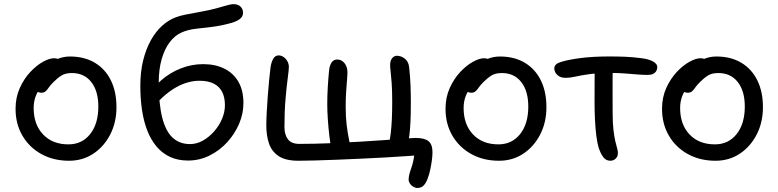

<svg xmlns="http://www.w3.org/2000/svg" viewBox="-20 -775 3811 940"><path d="M318.2 12Q241.8 12 182.6 -20.7Q123.4 -53.4 89.8 -110.8Q56.2 -168.2 56.2 -242Q56.2 -298.2 76.7 -343.7Q97.2 -389.2 127.9 -422.1Q158.6 -455 190.3 -472.4Q222 -489.8 244.2 -489.8Q254.6 -489.8 262.5 -486.9Q270.4 -484 275 -477.7Q279.6 -471.4 279.6 -460.4Q279.6 -439.6 271.4 -423.8Q263.2 -408 237 -394.4Q205.2 -374.8 184.9 -352.4Q164.6 -330 154.7 -303.7Q144.8 -277.4 144.8 -246.2Q144.8 -165.2 191 -116.7Q237.2 -68.2 314.8 -68.2Q381.4 -68.2 421.4 -118.6Q461.4 -169 461.4 -253.2Q461.4 -329.6 426.8 -373.5Q392.2 -417.4 331.8 -417.4Q300.4 -417.4 281.2 -405.4Q262 -393.4 242 -373.4Q226.4 -357.8 218.5 -346.1Q210.6 -334.4 203 -327.7Q195.4 -321 181.8 -321Q167.6 -321 159.3 -329.7Q151 -338.4 151 -359.4Q151 -381.6 165.4 -406.1Q179.8 -430.6 204.2 -451.5Q228.6 -472.4 259 -485.4Q289.4 -498.4 322.2 -498.4Q393 -498.4 444.1 -467.9Q495.2 -437.4 522.7 -381.8Q550.2 -326.2 550.2 -250Q550.2 -175.8 519.6 -116.4Q489 -57 436.8 -22.5Q384.6 12 318.2 12Z M901 11Q850.4 11 811.9 -7.1Q773.4 -25.2 745.8 -58.3Q718.2 -91.4 700.7 -136.8Q683.2 -182.2 675.1 -237.4Q667 -292.6 667 -354Q667 -423 680.8 -478.9Q694.6 -534.8 718.4 -577.6Q742.2 -620.4 773.5 -648.7Q804.8 -677 839.6 -690Q860.6 -698 888.3 -703.5Q916 -709 946.6 -714.4Q977.2 -719.8 1004.2 -725.6Q1048.8 -736.2 1078.8 -745.5Q1108.8 -754.8 1124.8 -754.8Q1136.2 -754.8 1146.3 -750.2Q1156.4 -745.6 1163.1 -735.9Q1169.8 -726.2 1169.8 -711.6Q1169.8 -694.2 1154.4 -682.2Q1139 -670.2 1112.2 -662.6Q1061.2 -648.4 1017.2 -643.3Q973.2 -638.2 936.2 -633.8Q899.2 -629.4 868.2 -615.6Q836 -601.6 810.7 -568.1Q785.4 -534.6 771.3 -484.8Q757.2 -435 757.2 -372Q757.2 -265 774.4 -198.3Q791.6 -131.6 825.6 -100.6Q859.6 -69.6 910.2 -69.6Q943.2 -69.6 973.4 -86.7Q1003.6 -103.8 1028.3 -131.8Q1053 -159.8 1067.1 -193.2Q1081.2 -226.6 1081.2 -260Q1081.2 -298.6 1067.6 -325.1Q1054 -351.6 1026.6 -365.6Q999.2 -379.6 957.4 -379.6Q900.6 -379.6 845.2 -349.2Q789.8 -318.8 736.2 -257.6L697.2 -291Q725.2 -343.4 768.8 -381.5Q812.4 -419.6 865.5 -440.3Q918.6 -461 974.6 -461Q1034.6 -461 1079.1 -438.6Q1123.6 -416.2 1147.7 -373.9Q1171.8 -331.6 1171.8 -270Q1171.8 -218.6 1150.6 -168.9Q1129.4 -119.2 1092 -78.4Q1054.6 -37.6 1005.4 -13.3Q956.2 11 901 11Z M2024 145.2Q2013.2 145.2 2003 139.1Q1992.8 133 1986.7 123.5Q1980.6 114 1980.6 104Q1980.6 83.4 1993.4 48.3Q2006.2 13.2 2009.8 -32.8L2019.2 -14.2Q2001.4 -13 1961.5 -10.1Q1921.6 -7.2 1867.3 -4.2Q1813 -1.2 1752.7 1.6Q1692.4 4.4 1633 6.8Q1573.6 9.2 1523.8 10.6Q1474 12 1441 12Q1378 12 1344 -10.9Q1310 -33.8 1296.9 -72.6Q1283.8 -111.4 1283.8 -160.6Q1283.8 -186.6 1285.8 -224.5Q1287.8 -262.4 1290.9 -304.2Q1294 -346 1297.7 -383.5Q1301.4 -421 1304.6 -446.2Q1307.6 -468.2 1317.1 -486Q1326.6 -503.8 1343.8 -503.8Q1357.4 -503.8 1369 -495.5Q1380.6 -487.2 1387.4 -474.3Q1394.2 -461.4 1394.2 -447.6Q1394.2 -433 1388.6 -391.7Q1383 -350.4 1377.8 -289.2Q1372.6 -228 1372.6 -152Q1372.6 -116.6 1389.3 -93.6Q1406 -70.6 1444.8 -70.6Q1517.6 -70.6 1592.7 -73.7Q1667.8 -76.8 1737.4 -81Q1807 -85.2 1864.7 -89.3Q1922.4 -93.4 1962.2 -96.5Q2002 -99.6 2016 -99.6Q2058.6 -99.6 2078 -83.8Q2097.4 -68 2097.4 -29.4Q2097.4 -12 2094.1 11.7Q2090.8 35.4 2085.9 57.6Q2081 79.8 2075 95.6Q2067.2 119 2055.2 132.1Q2043.2 145.2 2024 145.2ZM1604.4 -35.4Q1597.4 -67.4 1592.6 -108.5Q1587.8 -149.6 1585 -190.8Q1582.2 -232 1582.2 -264Q1582.2 -306 1584.7 -348Q1587.2 -390 1591.2 -431Q1593.6 -454 1603.2 -468.8Q1612.8 -483.6 1630.8 -483.6Q1645.4 -483.6 1656.6 -475.4Q1667.8 -467.2 1674.4 -453Q1681 -438.8 1681 -421.6Q1681 -406.8 1678.9 -382.7Q1676.8 -358.6 1674.6 -325.9Q1672.4 -293.2 1672.4 -252Q1672.4 -202 1677 -164.5Q1681.6 -127 1687.4 -98.2Q1693.2 -69.4 1698 -44.4ZM1974.4 -59.4 1882.4 -61.4Q1888.8 -88.4 1892.7 -120.1Q1896.6 -151.8 1898.4 -190.8Q1900.2 -229.8 1900.2 -277Q1900.2 -333 1897.5 -368.6Q1894.8 -404.2 1892.4 -424.9Q1890 -445.6 1890 -456.6Q1890 -477 1899.3 -489.5Q1908.6 -502 1923.4 -502Q1943.2 -502 1961.6 -488.2Q1980 -474.4 1983.2 -445.4Q1988.2 -399.4 1989.8 -357.2Q1991.4 -315 1991.4 -273Q1991.4 -217.6 1989.6 -179.6Q1987.8 -141.6 1984.3 -113.7Q1980.8 -85.8 1974.4 -59.4Z M2423.2 12Q2346.8 12 2287.6 -20.7Q2228.4 -53.4 2194.8 -110.8Q2161.2 -168.2 2161.2 -242Q2161.2 -298.2 2181.7 -343.7Q2202.2 -389.2 2232.9 -422.1Q2263.6 -455 2295.3 -472.4Q2327 -489.8 2349.2 -489.8Q2359.6 -489.8 2367.5 -486.9Q2375.4 -484 2380 -477.7Q2384.6 -471.4 2384.6 -460.4Q2384.6 -439.6 2376.4 -423.8Q2368.2 -408 2342 -394.4Q2310.2 -374.8 2289.9 -352.4Q2269.6 -330 2259.7 -303.7Q2249.8 -277.4 2249.8 -246.2Q2249.8 -165.2 2296 -116.7Q2342.2 -68.2 2419.8 -68.2Q2486.4 -68.2 2526.4 -118.6Q2566.4 -169 2566.4 -253.2Q2566.4 -329.6 2531.8 -373.5Q2497.2 -417.4 2436.8 -417.4Q2405.4 -417.4 2386.2 -405.4Q2367 -393.4 2347 -373.4Q2331.4 -357.8 2323.5 -346.1Q2315.6 -334.4 2308 -327.7Q2300.4 -321 2286.8 -321Q2272.6 -321 2264.3 -329.7Q2256 -338.4 2256 -359.4Q2256 -381.6 2270.4 -406.1Q2284.8 -430.6 2309.2 -451.5Q2333.6 -472.4 2364 -485.4Q2394.4 -498.4 2427.2 -498.4Q2498 -498.4 2549.1 -467.9Q2600.2 -437.4 2627.7 -381.8Q2655.2 -326.2 2655.2 -250Q2655.2 -175.8 2624.6 -116.4Q2594 -57 2541.8 -22.5Q2489.6 12 2423.2 12Z M2747 -394Q2723.6 -394 2708.7 -407.8Q2693.8 -421.6 2693.8 -439.8Q2693.8 -451.4 2702.1 -459.3Q2710.4 -467.2 2731.4 -473.2Q2765.6 -483.4 2824.4 -491Q2883.2 -498.6 2964 -498.6Q3005.8 -498.6 3041.4 -497.1Q3077 -495.6 3121.2 -490Q3156.2 -485.8 3177.1 -474Q3198 -462.2 3198 -447Q3198 -436.4 3193.1 -427.6Q3188.2 -418.8 3177.7 -413.5Q3167.2 -408.2 3151 -408.2Q3130.2 -408.2 3101.7 -410.4Q3073.2 -412.6 3041.1 -415.2Q3009 -417.8 2976 -417.8Q2908 -417.8 2866.5 -412.1Q2825 -406.4 2798.5 -400.2Q2772 -394 2747 -394ZM2968.4 12Q2946.6 12 2933.3 -5.9Q2920 -23.8 2910.8 -52.4Q2904.2 -73.2 2899.6 -109.5Q2895 -145.8 2892.9 -189.2Q2890.8 -232.6 2890.8 -273.6Q2890.8 -329.4 2891.1 -371.7Q2891.4 -414 2891.4 -442L2980.2 -447.8Q2979.4 -431 2979.3 -405.3Q2979.2 -379.6 2979.1 -348.5Q2979 -317.4 2979.2 -284.7Q2979.4 -252 2979.4 -222Q2979.4 -172.2 2983.4 -138.8Q2987.4 -105.4 2992.3 -84.2Q2997.2 -63 3001.2 -49.6Q3005.2 -36.2 3005.2 -25.4Q3005.2 -13.8 2999.9 -5.4Q2994.6 3 2986.4 7.5Q2978.2 12 2968.4 12Z M3483.2 12Q3406.8 12 3347.6 -20.7Q3288.4 -53.4 3254.8 -110.8Q3221.2 -168.2 3221.2 -242Q3221.2 -298.2 3241.7 -343.7Q3262.2 -389.2 3292.9 -422.1Q3323.6 -455 3355.3 -472.4Q3387 -489.8 3409.2 -489.8Q3419.6 -489.8 3427.5 -486.9Q3435.4 -484 3440 -477.7Q3444.6 -471.4 3444.6 -460.4Q3444.6 -439.6 3436.4 -423.8Q3428.2 -408 3402 -394.4Q3370.2 -374.8 3349.9 -352.4Q3329.6 -330 3319.7 -303.7Q3309.8 -277.4 3309.8 -246.2Q3309.8 -165.2 3356 -116.7Q3402.2 -68.2 3479.8 -68.2Q3546.4 -68.2 3586.4 -118.6Q3626.4 -169 3626.4 -253.2Q3626.4 -329.6 3591.8 -373.5Q3557.2 -417.4 3496.8 -417.4Q3465.4 -417.4 3446.2 -405.4Q3427 -393.4 3407 -373.4Q3391.4 -357.8 3383.5 -346.1Q3375.6 -334.4 3368 -327.7Q3360.4 -321 3346.8 -321Q3332.6 -321 3324.3 -329.7Q3316 -338.4 3316 -359.4Q3316 -381.6 3330.4 -406.1Q3344.8 -430.6 3369.2 -451.5Q3393.6 -472.4 3424 -485.4Q3454.4 -498.4 3487.2 -498.4Q3558 -498.4 3609.1 -467.9Q3660.2 -437.4 3687.7 -381.8Q3715.2 -326.2 3715.2 -250Q3715.2 -175.8 3684.6 -116.4Q3654 -57 3601.8 -22.5Q3549.6 12 3483.2 12Z"/></svg>

Font: Shantell Sans Light
Style: Regular
Weight: 300
Designer: Stephen Nixon, Anya Danilova, Shantell Martin
Foundry: Arrow Type
Version: Version 1.011;[c5ecc13dd]